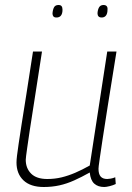

<svg xmlns="http://www.w3.org/2000/svg" viewBox="-20 -738 526 768"><path d="M155 10Q102 10 74 -16.5Q46 -43 46 -88Q46 -98 48 -115Q50 -132 54.5 -162.5Q59 -193 66.5 -241.5Q74 -290 85.5 -361Q97 -432 112 -532H148Q130 -415 118 -338.5Q106 -262 99 -216.5Q92 -171 89 -148Q86 -125 84.5 -115Q83 -105 83 -99Q83 -65 104.5 -43.5Q126 -22 169 -22Q199 -22 226 -28.5Q253 -35 281 -47Q309 -59 339 -76L409 -532H446Q425 -402 411.5 -317Q398 -232 390.5 -182Q383 -132 379.5 -108Q376 -84 375 -75Q374 -66 374 -63Q374 -42 382.5 -32Q391 -22 409 -22Q413 -22 422.5 -23.5Q432 -25 441 -29L443 -2Q433 3 419 6.5Q405 10 397 10Q372 10 357 -3.5Q342 -17 339 -48Q307 -30 277 -16.5Q247 -3 217.5 3.5Q188 10 155 10ZM387 -668Q378 -668 374 -672.5Q370 -677 370 -685Q371 -700 376.5 -709Q382 -718 394 -718Q403 -718 407 -713Q411 -708 410 -699Q410 -684 404 -676Q398 -668 387 -668ZM206 -668Q197 -668 193.5 -672.5Q190 -677 190 -684Q191 -699 196 -708.5Q201 -718 214 -718Q223 -718 226.5 -713Q230 -708 230 -699Q230 -684 224 -676Q218 -668 206 -668Z"/></svg>

Font: Georama ExtraCondensed Thin ExtraLight
Style: Italic
Weight: 250
Italic angle: -9°
Version: Version 1.001